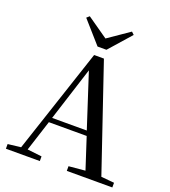

<svg xmlns="http://www.w3.org/2000/svg" viewBox="-167 -1076 1060 1197"><g transform="rotate(20 363.0 -477.5)"><path d="M221 -955 203 -939 331 -794H390L518 -939L501 -955L360 -858ZM331 -636 447 -279H217ZM416 0H718V-31L631 -39L394 -737H329L98 -41L12 -31V0H237V-31L141 -42L207 -247H458L525 -41L416 -31Z"/></g></svg>

Font: Noto Serif TC Medium
Style: Regular
Weight: 500
Designer: Ryoko NISHIZUKA 西塚涼子 (kana & ideographs); Frank Grießhammer (Latin, Greek & Cyrillic); Wenlong ZHANG 张文龙 (bopomofo); San
Foundry: Adobe
Version: Version 2.001;hotconv 1.1.0;makeotfexe 2.6.0